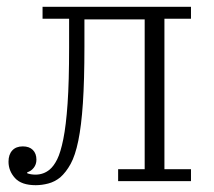

<svg xmlns="http://www.w3.org/2000/svg" viewBox="-20 -532 628 564"><path d="M85 12Q43 12 24 -9Q5 -30 5 -57Q5 -78 16 -90Q27 -102 47 -102Q66 -102 76.5 -91.5Q87 -81 87 -63Q87 -49 79 -39Q71 -29 60 -26V-23Q65 -21 71.5 -20Q78 -19 84 -19Q108 -19 126 -34Q138 -44 148 -64Q158 -84 166 -123.5Q174 -163 178.5 -227.5Q183 -292 183 -392V-477H105V-512H541V-477H463V-35H541V0H327V-35H405V-475H228V-395Q228 -296 223.5 -229Q219 -162 210 -118.5Q201 -75 187.5 -50.5Q174 -26 157 -11Q141 2 122 7Q103 12 85 12Z"/></svg>

Font: IBM Plex Serif Light
Style: Regular
Weight: 300
Designer: Mike Abbink, Paul van der Laan, Pieter van Rosmalen
Foundry: Bold Monday
Version: Version 3.001